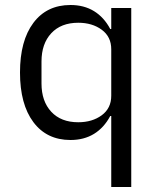

<svg xmlns="http://www.w3.org/2000/svg" viewBox="-20 -548 640 768"><path d="M425 -84H421Q396 -37 356 -12.5Q316 12 262 12Q167 12 113.5 -59.5Q60 -131 60 -258Q60 -385 113.5 -456.5Q167 -528 262 -528Q316 -528 356 -503.5Q396 -479 421 -432H425V-516H505V200H425ZM425 -165V-351Q425 -401 387 -429Q349 -457 293 -457Q224 -457 185 -415Q146 -373 146 -302V-214Q146 -143 185 -101Q224 -59 293 -59Q349 -59 387 -87Q425 -115 425 -165Z"/></svg>

Font: iA Writer Quattro V
Style: Regular
Weight: 400
Designer: Mike Abbink, Paul van der Laan, Pieter van Rosmalen, Oliver Reichenstein
Foundry: Information Architects Inc.
Version: Version 2.000